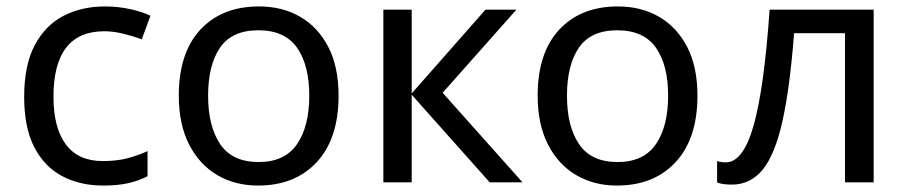

<svg xmlns="http://www.w3.org/2000/svg" viewBox="-20 -566 2817 596"><path d="M300 10Q229 10 173.5 -19Q118 -48 86.5 -109Q55 -170 55 -265Q55 -364 88 -426Q121 -488 177.5 -517Q234 -546 306 -546Q347 -546 385 -537.5Q423 -529 447 -517L420 -444Q396 -453 364 -461Q332 -469 304 -469Q146 -469 146 -266Q146 -169 184.5 -117.5Q223 -66 299 -66Q343 -66 376.5 -75Q410 -84 438 -97V-19Q411 -5 378.5 2.5Q346 10 300 10Z M1031 -269Q1031 -136 963.5 -63Q896 10 781 10Q710 10 654.5 -22.5Q599 -55 567 -117.5Q535 -180 535 -269Q535 -402 602 -474Q669 -546 784 -546Q857 -546 912.5 -513.5Q968 -481 999.5 -419.5Q1031 -358 1031 -269ZM626 -269Q626 -174 663.5 -118.5Q701 -63 783 -63Q864 -63 902 -118.5Q940 -174 940 -269Q940 -364 902 -418Q864 -472 782 -472Q700 -472 663 -418Q626 -364 626 -269Z M1487 -536H1583L1354 -278L1602 0H1500L1258 -272V0H1170V-536H1258V-276Z M2145 -269Q2145 -136 2077.5 -63Q2010 10 1895 10Q1824 10 1768.5 -22.5Q1713 -55 1681 -117.5Q1649 -180 1649 -269Q1649 -402 1716 -474Q1783 -546 1898 -546Q1971 -546 2026.5 -513.5Q2082 -481 2113.5 -419.5Q2145 -358 2145 -269ZM1740 -269Q1740 -174 1777.5 -118.5Q1815 -63 1897 -63Q1978 -63 2016 -118.5Q2054 -174 2054 -269Q2054 -364 2016 -418Q1978 -472 1896 -472Q1814 -472 1777 -418Q1740 -364 1740 -269Z M2692 0H2603V-463H2445Q2432 -294 2409 -190.5Q2386 -87 2348 -40Q2310 7 2252 7Q2239 7 2226.5 5.5Q2214 4 2206 0V-66Q2212 -64 2219 -63Q2226 -62 2233 -62Q2287 -62 2319.5 -177Q2352 -292 2369 -536H2692Z"/></svg>

Font: Noto Sans IKEA
Style: Regular
Weight: 400
Designer: Monotype Design Team
Foundry: Monotype Imaging Inc.
Version: Version 2.001